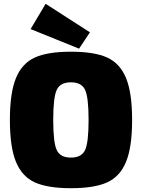

<svg xmlns="http://www.w3.org/2000/svg" viewBox="-20 -976 747 1010"><path d="M453 -806 396 -720 141 -823 220 -956ZM353 -704Q476 -704 543.5 -673.5Q611 -643 643 -565.5Q675 -488 675 -345Q675 -202 643 -124.5Q611 -47 543.5 -16.5Q476 14 353 14Q231 14 163.5 -16.5Q96 -47 64 -124.5Q32 -202 32 -345Q32 -488 64 -565.5Q96 -643 163.5 -673.5Q231 -704 353 -704ZM427.5 -503.5Q409 -543 353 -543Q297 -543 278.5 -503.5Q260 -464 260 -345Q260 -226 278.5 -186.5Q297 -147 353 -147Q409 -147 427.5 -186.5Q446 -226 446 -345Q446 -464 427.5 -503.5Z"/></svg>

Font: Exo 2.0 Black
Style: Regular
Weight: 900
Designer: Natanael Gama
Version: Version 1.001;PS 001.001;hotconv 1.0.70;makeotf.lib2.5.58329